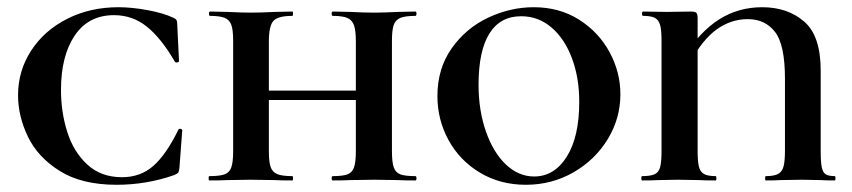

<svg xmlns="http://www.w3.org/2000/svg" viewBox="-20 -500 2362 532"><path d="M460 -451Q467 -448 469 -444.5Q471 -441 471 -434L476 -331Q476 -328 471 -327Q466 -326 464 -330Q426 -395 386.5 -426.5Q347 -458 296 -458Q225 -458 187 -401.5Q149 -345 149 -251Q149 -189 166.5 -134Q184 -79 222 -44Q260 -9 318 -9Q369 -9 404.5 -40Q440 -71 474 -140Q475 -144 480 -143Q485 -142 485 -139L477 -33Q476 -25 474 -22Q472 -19 463 -15Q386 12 303 12Q207 12 146 -26Q85 -64 57.5 -121Q30 -178 30 -236Q30 -304 66.5 -360Q103 -416 166.5 -448Q230 -480 308 -480Q345 -480 388.5 -472Q432 -464 460 -451Z M902 -456Q899 -456 899 -462Q899 -468 902 -468L950 -467Q990 -465 1017 -465Q1041 -465 1083 -467L1131 -468Q1134 -468 1134 -462Q1134 -456 1131 -456Q1103 -456 1089.5 -450.5Q1076 -445 1071 -431Q1066 -417 1066 -387V-81Q1066 -51 1071 -36.5Q1076 -22 1089 -17Q1102 -12 1131 -12Q1134 -12 1134 -6Q1134 0 1131 0Q1100 0 1083 -1L1017 -2L950 -1Q933 0 902 0Q899 0 899 -6Q899 -12 902 -12Q930 -12 943 -17Q956 -22 961 -36.5Q966 -51 966 -81V-385Q966 -415 961 -429.5Q956 -444 943 -450Q930 -456 902 -456ZM673 -249H1012V-223H673ZM562 -456Q559 -456 559 -462Q559 -468 562 -468L610 -467Q650 -465 675 -465Q702 -465 742 -467L790 -468Q792 -468 792 -462Q792 -456 790 -456Q750 -456 737.5 -442Q725 -428 725 -385V-81Q725 -51 730 -37Q735 -23 748.5 -17.5Q762 -12 790 -12Q792 -12 792 -6Q792 0 790 0Q759 0 742 -1L675 -2L610 -1Q592 0 560 0Q558 0 558 -6Q558 -12 560 -12Q589 -12 602.5 -17Q616 -22 621 -36.5Q626 -51 626 -81V-387Q626 -417 621 -431Q616 -445 602.5 -450.5Q589 -456 562 -456Z M1192 -234Q1192 -310 1231.5 -366Q1271 -422 1332.5 -451Q1394 -480 1459 -480Q1530 -480 1584.5 -445.5Q1639 -411 1669 -355.5Q1699 -300 1699 -239Q1699 -172 1664 -114.5Q1629 -57 1569 -22.5Q1509 12 1437 12Q1366 12 1310 -21.5Q1254 -55 1223 -111.5Q1192 -168 1192 -234ZM1585 -218Q1585 -284 1565 -338Q1545 -392 1508.5 -423.5Q1472 -455 1424 -455Q1366 -455 1336 -407Q1306 -359 1306 -265Q1306 -194 1326.5 -135.5Q1347 -77 1382 -44Q1417 -11 1460 -11Q1516 -11 1550.5 -66Q1585 -121 1585 -218Z M1963 -12Q1965 -12 1965 -6Q1965 0 1963 0Q1934 0 1917 -1L1859 -2L1804 -1Q1788 0 1759 0Q1757 0 1757 -6Q1757 -12 1759 -12Q1782 -12 1793.5 -17Q1805 -22 1809 -36.5Q1813 -51 1813 -81V-387Q1813 -417 1809 -431Q1805 -445 1794.5 -450.5Q1784 -456 1762 -456Q1759 -456 1759 -462Q1759 -468 1762 -468L1827 -467L1894 -468Q1906 -468 1909.5 -464.5Q1913 -461 1913 -449V-83Q1913 -53 1916.5 -38.5Q1920 -24 1930.5 -18Q1941 -12 1963 -12ZM2092 -480Q2162 -480 2208 -440.5Q2254 -401 2254 -305V-81Q2254 -51 2257 -36.5Q2260 -22 2268 -17Q2276 -12 2293 -12Q2295 -12 2295 -6Q2295 0 2293 0Q2268 0 2254 -1L2202 -2L2142 -1Q2127 0 2102 0Q2100 0 2100 -6Q2100 -12 2102 -12Q2125 -12 2136 -18Q2147 -24 2151 -38.5Q2155 -53 2155 -83V-282Q2155 -376 2127.5 -411.5Q2100 -447 2052 -447Q2006 -447 1966.5 -419Q1927 -391 1892 -327L1875 -343Q1920 -413 1973 -446.5Q2026 -480 2092 -480Z"/></svg>

Font: Cormorant Unicase
Style: Bold
Weight: 700
Designer: Christian Thalmann (Catharsis Fonts)
Foundry: Catharsis Fonts
Version: Version 4.000